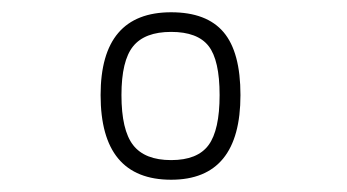

<svg xmlns="http://www.w3.org/2000/svg" viewBox="-20 -679 566 313"><path d="M259 -659Q317 -659 344.5 -626.5Q372 -594 372 -524Q372 -386 259 -386Q144 -386 144 -524Q144 -659 259 -659ZM178 -524Q178 -467 197 -442.5Q216 -418 259 -418Q302 -418 320 -442.5Q338 -467 338 -524Q338 -581 320 -604Q302 -627 259 -627Q216 -627 197 -603.5Q178 -580 178 -524Z"/></svg>

Font: TitilliumText22L Th
Style: Thin
Weight: 100
Designer: Campivisivi
Foundry: Campivisivi
Version: 1.000